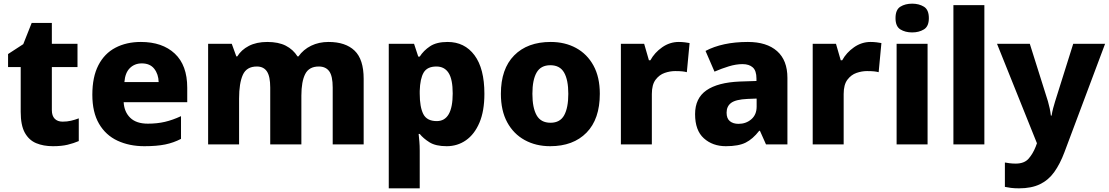

<svg xmlns="http://www.w3.org/2000/svg" viewBox="-20 -788 6052 1048"><path d="M322 -124Q346 -124 367.5 -129Q389 -134 410 -142V-18Q382 -6 349 2Q316 10 269 10Q217 10 177.5 -6.5Q138 -23 115.5 -63.5Q93 -104 93 -177V-422H24V-493L107 -547L153 -663H263V-549H403V-422H263V-187Q263 -156 278.5 -140Q294 -124 322 -124Z M749 -559Q866 -559 934 -495.5Q1002 -432 1002 -309V-230H655Q658 -177 691 -145Q724 -113 787 -113Q838 -113 880.5 -123Q923 -133 968 -154V-30Q928 -9 882 0.5Q836 10 768 10Q686 10 621.5 -20Q557 -50 520.5 -112.5Q484 -175 484 -271Q484 -368 517 -432Q550 -496 610 -527.5Q670 -559 749 -559ZM754 -442Q715 -442 689 -416.5Q663 -391 659 -340H846Q845 -383 822 -412.5Q799 -442 754 -442Z M1773 -559Q1866 -559 1915.5 -511.5Q1965 -464 1965 -358V0H1796V-310Q1796 -373 1777 -399Q1758 -425 1720 -425Q1667 -425 1646 -384Q1625 -343 1625 -266V0H1455V-310Q1455 -371 1437 -398Q1419 -425 1382 -425Q1326 -425 1305.5 -379.5Q1285 -334 1285 -250V0H1116V-549H1245L1270 -480H1275Q1297 -516 1338.5 -537.5Q1380 -559 1439 -559Q1500 -559 1540 -538.5Q1580 -518 1604 -480H1609Q1636 -518 1678.5 -538.5Q1721 -559 1773 -559Z M2423 -559Q2516 -559 2570 -486.5Q2624 -414 2624 -276Q2624 -182 2597 -118.5Q2570 -55 2523.5 -22.5Q2477 10 2418 10Q2358 10 2324 -11.5Q2290 -33 2271 -57H2265Q2267 -39 2269 -16Q2271 7 2271 34V240H2102V-549H2240L2263 -479H2271Q2292 -512 2327.5 -535.5Q2363 -559 2423 -559ZM2362 -425Q2312 -425 2292.5 -392Q2273 -359 2271 -292V-277Q2271 -204 2290.5 -165.5Q2310 -127 2364 -127Q2451 -127 2451 -278Q2451 -355 2428.5 -390Q2406 -425 2362 -425Z M3254 -276Q3254 -138 3181.5 -64Q3109 10 2983 10Q2905 10 2844 -23.5Q2783 -57 2748.5 -120.5Q2714 -184 2714 -276Q2714 -412 2786.5 -485.5Q2859 -559 2986 -559Q3064 -559 3124.5 -526Q3185 -493 3219.5 -430Q3254 -367 3254 -276ZM2886 -276Q2886 -200 2909 -159Q2932 -118 2985 -118Q3037 -118 3059.5 -159Q3082 -200 3082 -276Q3082 -352 3059 -392Q3036 -432 2984 -432Q2932 -432 2909 -392Q2886 -352 2886 -276Z M3685 -559Q3701 -559 3718 -557Q3735 -555 3744 -553L3729 -394Q3718 -397 3703.5 -398.5Q3689 -400 3665 -400Q3637 -400 3608 -390Q3579 -380 3558.5 -353Q3538 -326 3538 -275V0H3369V-549H3496L3522 -459H3530Q3553 -501 3594.5 -530Q3636 -559 3685 -559Z M4062 -559Q4165 -559 4221.5 -509Q4278 -459 4278 -363V0H4161L4128 -74H4124Q4089 -29 4050 -9.5Q4011 10 3942 10Q3870 10 3822 -33Q3774 -76 3774 -165Q3774 -252 3836 -295Q3898 -338 4018 -343L4109 -346V-359Q4109 -402 4089 -420Q4069 -438 4033 -438Q3998 -438 3958.5 -426Q3919 -414 3880 -397L3831 -510Q3876 -534 3934 -546.5Q3992 -559 4062 -559ZM4059 -248Q3996 -245 3971 -226.5Q3946 -208 3946 -173Q3946 -141 3964 -126.5Q3982 -112 4011 -112Q4052 -112 4081 -137Q4110 -162 4110 -206V-250Z M4732 -559Q4748 -559 4765 -557Q4782 -555 4791 -553L4776 -394Q4765 -397 4750.5 -398.5Q4736 -400 4712 -400Q4684 -400 4655 -390Q4626 -380 4605.5 -353Q4585 -326 4585 -275V0H4416V-549H4543L4569 -459H4577Q4600 -501 4641.5 -530Q4683 -559 4732 -559Z M4959 -768Q4996 -768 5023 -751.5Q5050 -735 5050 -689Q5050 -644 5023 -627.5Q4996 -611 4959 -611Q4921 -611 4894.5 -627.5Q4868 -644 4868 -689Q4868 -735 4894.5 -751.5Q4921 -768 4959 -768ZM5043 -549V0H4874V-549Z M5353 0H5184V-760H5353Z M5422 -549H5601L5700 -235Q5705 -218 5709.5 -197Q5714 -176 5716 -157H5720Q5723 -177 5728.5 -197.5Q5734 -218 5739 -234L5838 -549H6012L5790 43Q5766 107 5734.5 151Q5703 195 5656.5 217.5Q5610 240 5542 240Q5516 240 5497.5 237.5Q5479 235 5465 232V99Q5475 101 5491 103Q5507 105 5524 105Q5571 105 5594.5 78Q5618 51 5633 13L5640 -6Z"/></svg>

Font: Noto Sans Georgian ExtraBold
Style: Regular
Weight: 800
Designer: Monotype Design Team, Akaki Razmadze
Foundry: Google LLC
Version: Version 2.005; ttfautohint (v1.8.4.7-5d5b)